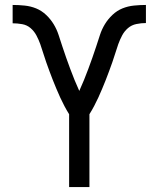

<svg xmlns="http://www.w3.org/2000/svg" viewBox="-20 -755 640 775"><path d="M259 0V-294Q249 -310 240 -327Q231 -344 223 -361.5Q215 -379 207.5 -397Q200 -415 193 -432.5Q186 -450 179.5 -468Q173 -486 166.5 -504Q160 -522 154.5 -540.5Q149 -559 142.5 -577Q136 -595 127 -612Q118 -629 103.5 -641.5Q89 -654 69.5 -657.5Q50 -661 31 -661V-735Q55 -735 79.5 -732.5Q104 -730 126 -721Q148 -712 166 -695Q184 -678 196.5 -657.5Q209 -637 216.5 -614Q224 -591 231.5 -568Q239 -545 247 -522.5Q255 -500 263.5 -477Q272 -454 281 -432Q290 -410 300 -388Q310 -410 319 -432Q328 -454 336.5 -477Q345 -500 353 -522.5Q361 -545 368.5 -568Q376 -591 383.5 -614Q391 -637 403.5 -657.5Q416 -678 434 -695Q452 -712 474 -721Q496 -730 520.5 -732.5Q545 -735 569 -735V-662Q550 -662 530.5 -658Q511 -654 496.5 -641.5Q482 -629 473 -612Q464 -595 457.5 -577Q451 -559 445.5 -540.5Q440 -522 433.5 -504Q427 -486 420.5 -468Q414 -450 407 -432.5Q400 -415 392.5 -397Q385 -379 377 -361.5Q369 -344 360 -327Q351 -310 341 -294V0Z"/></svg>

Font: Iosevka Custom Extended
Style: Regular
Weight: 400
Width: 7
Monospace: yes
Designer: Belleve Invis
Foundry: Belleve Invis
Version: Version 11.2.4; ttfautohint (v1.8.4)